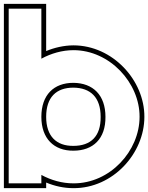

<svg xmlns="http://www.w3.org/2000/svg" viewBox="-28 -889 771 999"><path d="M187.2 21.1V65H17.2V-20V-281V-759V-844H187.2V-759V-583.6C238.2 -611.3 295.4 -627.7 354 -628C543.7 -628 699.2 -457 698.2 -281C698.2 -104 544.9 66 354 65C295.2 65 238.1 48.8 187.2 21.1ZM187.2 -281C187.2 -168 252.8 -104 354 -105C456.3 -105 521.9 -167 520.7 -281C520.7 -394 456.3 -457 354 -458C251.6 -458 187.2 -395 187.2 -281ZM212.2 60.8C256.6 79.4 304.7 90 353.9 90C559.7 91.1 723.2 -90.7 723.2 -280.9C724.3 -470.5 558.7 -653 353.9 -653C304.7 -652.7 255.1 -641.3 212.2 -623.3V-869H-7.8V90H212.2ZM212.2 -281C212.2 -383.3 265 -433 353.9 -433C443.1 -432.1 495.7 -382.3 495.7 -280.9C496.8 -178.9 443.6 -130 353.9 -130C266 -129.1 212.2 -179.8 212.2 -281Z"/></svg>

Font: Nordica Plus
Style: NordicaClassicBkExtOl
Weight: 900
Version: Version 1.01